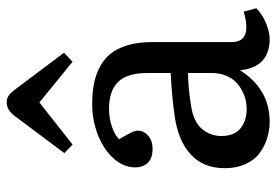

<svg xmlns="http://www.w3.org/2000/svg" viewBox="-147 -672 833 579"><g transform="rotate(-90 269.5 -382.5)"><path d="M123 -580.1 97.2 -605 210.9 -756.8Q228.5 -778.8 250 -778.8Q261.2 -778.8 270 -773.2Q278.8 -767.6 291 -751L399.9 -606L373 -580.1L250 -680.2ZM191.9 14.2Q166.5 14.2 142.8 6.8Q119.1 -0.5 98.1 -15.6Q77.1 -30.8 64.5 -58.1Q51.8 -85.4 51.8 -121.1Q51.8 -185.1 92.5 -223.1Q133.3 -261.2 207 -272Q266.1 -280.8 338.9 -284.2V-352.1Q338.9 -416.5 311.5 -443.4Q284.2 -470.2 231 -470.2Q200.7 -470.2 175.5 -460.9Q150.4 -451.7 139.2 -439.9Q140.1 -438 145.3 -429.2Q150.4 -420.4 152.6 -416.3Q154.8 -412.1 158.4 -405Q162.1 -397.9 163.6 -392.8Q165 -387.7 165 -383.8Q165 -365.7 149.9 -352.3Q134.8 -338.9 110.8 -338.9Q81.1 -338.9 67.6 -353.5Q54.2 -368.2 54.2 -391.1Q54.2 -426.3 81.1 -456.3Q107.9 -486.3 152.1 -503.7Q196.3 -521 245.1 -521Q277.8 -521 304.4 -516.1Q331.1 -511.2 355.5 -498.8Q379.9 -486.3 396.2 -466.6Q412.6 -446.8 422.4 -414.8Q432.1 -382.8 432.1 -340.8V-100.1Q432.1 -37.6 523.9 -64L534.2 -25.9Q515.1 -7.3 488.5 3.4Q461.9 14.2 441.9 14.2Q356 14.2 347.2 -75.2Q290.5 14.2 191.9 14.2ZM230 -55.2Q243.2 -55.2 256.8 -58.1Q270.5 -61 285.4 -68.8Q300.3 -76.7 312 -88.1Q323.7 -99.6 331.3 -118.7Q338.9 -137.7 338.9 -161.1V-231.9Q295.9 -231.9 242.2 -223.1Q192.9 -216.3 170.9 -190.7Q148.9 -165 148.9 -131.8Q148.9 -92.3 171.9 -73.7Q194.8 -55.2 230 -55.2Z"/></g></svg>

Font: Literata Book
Style: Regular
Weight: 400
Designer: Latin by Veronika Burian and Jose Scaglione. Greek by Irene Vlachou. Cyrillic by Vera Evstafieva
Foundry: TypeTogether
Version: Version 2.003;PS 002.003;hotconv 1.0.88;makeotf.lib2.5.64775